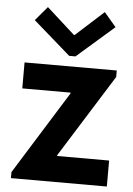

<svg xmlns="http://www.w3.org/2000/svg" viewBox="-55 -821 597 863"><g transform="rotate(5 244.0 -390.0)"><path d="M27.3 -27.3 260.7 -402.3V-406.2H43V-523.4H459V-494.1L225.6 -121.1V-117.2H460V0H27.3ZM252.9 -666H256.8L382.8 -780.3L436.5 -716.8L268.6 -570.3H240.2L72.3 -716.8L126 -780.3Z"/></g></svg>

Font: Reddit Sans Chocolate
Style: Bold
Weight: 700
Designer: Stephen Hutchings
Foundry: Reddit
Version: Version 1.011